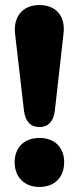

<svg xmlns="http://www.w3.org/2000/svg" viewBox="-20 -734 312 760"><path d="M136 -231C171 -231 192 -254 197 -295L231 -597C241 -666 205 -714 136 -714C68 -714 31 -666 40 -597L75 -295C80 -254 101 -231 136 -231ZM136 6C198 6 234 -34 234 -92C234 -149 198 -188 136 -188C75 -188 38 -149 38 -92C38 -34 75 6 136 6Z"/></svg>

Font: Nunito Black
Style: Regular
Weight: 900
Designer: Vernon Adams
Foundry: Vernon Adams
Version: Version 3.602